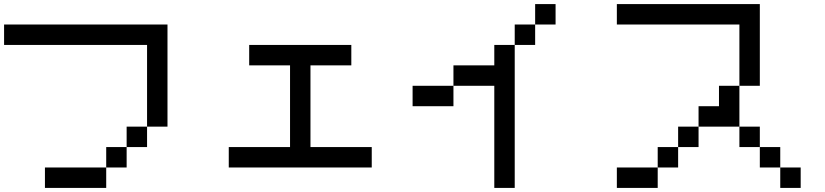

<svg xmlns="http://www.w3.org/2000/svg" viewBox="-20 -920 4040 940"><path d="M800 -300H700V-700H0V-800H800ZM200 0V-100H500V0ZM500 -100V-200H600V-100ZM600 -200V-300H700V-200Z M1400 -200V-600H1200V-700H1700V-600H1500V-200H1800V-100H1100V-200Z M2000 -400V-500H2200V-400ZM2200 -500V-600H2400V-700H2500V0H2400V-500ZM2500 -700V-800H2600V-700ZM2600 -800V-900H2700V-800Z M3000 0V-100H3200V0ZM3000 -800V-900H3700V-500H3600V-800ZM3900 -100V0H3800V-100ZM3200 -100V-200H3300V-100ZM3400 -200H3300V-300H3400ZM3400 -300V-400H3500V-500H3600V-300ZM3600 -200V-300H3700V-200ZM3800 -200V-100H3700V-200Z"/></svg>

Font: GalmuriMono9 Regular
Style: Regular
Weight: 400
Designer: Lee Minseo (quiple)
Version: Version 2.399;hotconv 1.1.1;makeotfexe 2.6.0 DEVELOPMENT